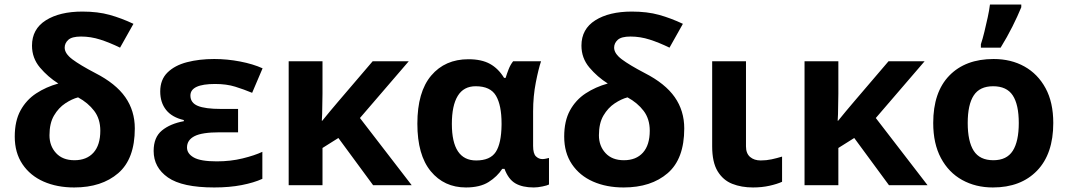

<svg xmlns="http://www.w3.org/2000/svg" viewBox="-20 -816 4706 846"><path d="M343 -765Q411 -765 463 -750.5Q515 -736 568 -711L509 -606Q464 -628 422 -641.5Q380 -655 337 -655Q297 -655 281 -640.5Q265 -626 265 -606Q265 -580 299 -554.5Q333 -529 400 -494Q490 -448 532 -388Q574 -328 574 -250Q574 -116 501 -53Q428 10 307 10Q231 10 172 -16Q113 -42 79 -92.5Q45 -143 45 -214Q45 -283 70.5 -329.5Q96 -376 139.5 -404.5Q183 -433 237 -448Q191 -477 156 -518.5Q121 -560 121 -615Q121 -688 182 -726.5Q243 -765 343 -765ZM324 -387Q297 -380 267.5 -360.5Q238 -341 218 -307Q198 -273 198 -220Q198 -173 227 -141.5Q256 -110 308 -110Q362 -110 392 -143.5Q422 -177 422 -240Q422 -292 395 -327.5Q368 -363 324 -387Z M1029 -336V-233H947Q870 -233 837 -216Q804 -199 804 -166Q804 -139 834 -122Q864 -105 935 -105Q996 -105 1049 -118Q1102 -131 1136 -147V-28Q1099 -11 1045 -0.5Q991 10 924 10Q783 10 720 -34Q657 -78 657 -151Q657 -211 693.5 -241Q730 -271 790 -282V-287Q738 -299 712 -331.5Q686 -364 686 -413Q686 -465 718 -496.5Q750 -528 804 -542Q858 -556 924 -556Q981 -556 1038 -545Q1095 -534 1137 -515L1091 -407Q1055 -422 1016.5 -434Q978 -446 928 -446Q819 -446 819 -395Q819 -363 851.5 -349.5Q884 -336 954 -336Z M1781 -546 1566 -296 1794 0H1624L1471 -208L1401 -164V0H1252V-546H1401V-403Q1400 -373 1400 -343Q1400 -313 1398 -284H1400Q1417 -305 1434 -325.5Q1451 -346 1469 -367L1622 -546Z M2033 10Q1937 10 1878 -61.5Q1819 -133 1819 -271Q1819 -411 1880 -483Q1941 -555 2044 -555Q2102 -555 2139 -534.5Q2176 -514 2201 -473H2208Q2213 -490 2221 -510.5Q2229 -531 2241 -546H2364Q2353 -514 2341 -453Q2329 -392 2329 -325V-173Q2329 -139 2341.5 -127Q2354 -115 2370 -115Q2377 -115 2386 -117Q2395 -119 2399 -120V-3Q2392 1 2370.5 5.5Q2349 10 2332 10Q2282 10 2251 -8Q2220 -26 2203 -72H2193Q2171 -38 2133 -14Q2095 10 2033 10ZM2078 -109Q2140 -109 2164.5 -146.5Q2189 -184 2190 -266V-272Q2190 -352 2165.5 -394Q2141 -436 2076 -436Q2023 -436 1997 -393.5Q1971 -351 1971 -270Q1971 -109 2078 -109Z M2764 -765Q2832 -765 2884 -750.5Q2936 -736 2989 -711L2930 -606Q2885 -628 2843 -641.5Q2801 -655 2758 -655Q2718 -655 2702 -640.5Q2686 -626 2686 -606Q2686 -580 2720 -554.5Q2754 -529 2821 -494Q2911 -448 2953 -388Q2995 -328 2995 -250Q2995 -116 2922 -53Q2849 10 2728 10Q2652 10 2593 -16Q2534 -42 2500 -92.5Q2466 -143 2466 -214Q2466 -283 2491.5 -329.5Q2517 -376 2560.5 -404.5Q2604 -433 2658 -448Q2612 -477 2577 -518.5Q2542 -560 2542 -615Q2542 -688 2603 -726.5Q2664 -765 2764 -765ZM2745 -387Q2718 -380 2688.5 -360.5Q2659 -341 2639 -307Q2619 -273 2619 -220Q2619 -173 2648 -141.5Q2677 -110 2729 -110Q2783 -110 2813 -143.5Q2843 -177 2843 -240Q2843 -292 2816 -327.5Q2789 -363 2745 -387Z M3267 -171Q3267 -140 3285 -124.5Q3303 -109 3332 -109Q3357 -109 3380 -114Q3403 -119 3426 -126V-15Q3404 -5 3370.5 2.5Q3337 10 3298 10Q3247 10 3206.5 -6Q3166 -22 3142 -61.5Q3118 -101 3118 -171V-546H3267Z M4054 -546 3839 -296 4067 0H3897L3744 -208L3674 -164V0H3525V-546H3674V-403Q3673 -373 3673 -343Q3673 -313 3671 -284H3673Q3690 -305 3707 -325.5Q3724 -346 3742 -367L3895 -546Z M4621 -274Q4621 -138 4549.5 -64Q4478 10 4355 10Q4279 10 4219.5 -23Q4160 -56 4126 -119.5Q4092 -183 4092 -274Q4092 -410 4163 -483Q4234 -556 4358 -556Q4435 -556 4494 -523Q4553 -490 4587 -427.5Q4621 -365 4621 -274ZM4244 -274Q4244 -193 4270.5 -151.5Q4297 -110 4357 -110Q4416 -110 4442.5 -151.5Q4469 -193 4469 -274Q4469 -355 4442.5 -395.5Q4416 -436 4356 -436Q4297 -436 4270.5 -395.5Q4244 -355 4244 -274ZM4302 -621Q4310 -645 4317.5 -676Q4325 -707 4332 -739Q4339 -771 4342 -796H4480V-784Q4464 -745 4441 -699Q4418 -653 4389 -606H4302Z"/></svg>

Font: TSCustom
Style: Regular
Weight: 400
Designer: Monotype Design Team
Foundry: Monotype Imaging Inc.
Version: Version 2.004; ttfautohint (v1.8.3) -l 8 -r 50 -G 200 -x 14 